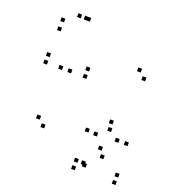

<svg xmlns="http://www.w3.org/2000/svg" viewBox="-135 -849 890 968"><g transform="rotate(20 310.0 -365.0)"><path d="M68 -623.5V-643.5H48V-623.5ZM176.5 -720V-740H156.5V-720ZM140.5 -720V-740H120.5V-720ZM68 -672V-692H48V-672ZM189.5 -720V-740H169.5V-720ZM140.5 -720V-740H120.5V-720ZM140.5 -442.5V-462.5H120.5V-442.5ZM189.5 -442.5V-462.5H169.5V-442.5ZM271.5 -442.5V-462.5H251.5V-442.5ZM271.5 -482.5V-502.5H251.5V-482.5ZM60 -482.5V-502.5H40V-482.5ZM60 -442.5V-462.5H40V-442.5ZM121 -169.5V-189.5H101V-169.5ZM157 -135.5V-155.5H137V-135.5ZM554 -532.5V-552.5H534V-532.5ZM518 -566.5V-586.5H498V-566.5ZM374 -192V-212H354V-192ZM420.5 -188V-208H400.5V-188ZM480 -233.5V-253.5H460V-233.5ZM533 -195V-215H513V-195ZM467.5 -129V-149H447.5V-129ZM374 -30V-50H354V-30ZM374 10V-10H354V10ZM592.5 10V-10H572.5V10ZM592.5 -30V-50H572.5V-30ZM411.5 -30V-50H391.5V-30ZM421 -21V-41H401V-21ZM490.5 -91.5V-111.5H470.5V-91.5ZM582.5 -195V-215H562.5V-195ZM474 -272V-292H454V-272Z"/></g></svg>

Font: Monaspace Neon Dots Var
Style: Regular
Weight: 400
Designer: Riley Cran and the Lettermatic Team
Version: Version 1.100 (Monaspace Neon Dots)